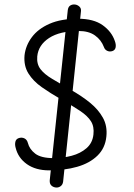

<svg xmlns="http://www.w3.org/2000/svg" viewBox="-20 -759 601 861"><path d="M201 5Q140 5 100.5 -23Q61 -51 50 -97Q46 -111 49 -123.5Q52 -136 65 -140Q78 -144 89.5 -138.5Q101 -133 105 -118Q112 -90 138 -70Q164 -50 220 -50Q262 -50 301.5 -60.5Q341 -71 368 -94.5Q395 -118 399 -156Q403 -191 388 -215Q373 -239 339.5 -261.5Q306 -284 253 -314Q206 -341 167.5 -368Q129 -395 107.5 -429.5Q86 -464 90 -511Q95 -555 123 -592.5Q151 -630 202.5 -652.5Q254 -675 330 -675Q400 -675 440.5 -646Q481 -617 495 -575Q501 -559 498.5 -546.5Q496 -534 484 -530Q472 -526 461 -531Q450 -536 446 -548Q434 -580 406 -600Q378 -620 333 -620Q248 -620 200 -588.5Q152 -557 147 -506Q144 -472 161.5 -449Q179 -426 214.5 -405Q250 -384 298 -356Q346 -329 383.5 -298.5Q421 -268 441.5 -231Q462 -194 457 -147Q452 -95 417 -61Q382 -27 326 -11Q270 5 201 5ZM234 82Q221 82 211.5 74Q202 66 203 50L284 -714Q286 -728 294 -733.5Q302 -739 312 -739Q325 -739 335 -730.5Q345 -722 343 -708L263 56Q261 69 252.5 75.5Q244 82 234 82Z"/></svg>

Font: Edu SA Beginner
Style: Regular
Weight: 400
Designer: Tina and Corey Anderson
Foundry: Google for Education
Version: Version 1.003